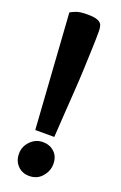

<svg xmlns="http://www.w3.org/2000/svg" viewBox="-141 -727 502 797"><g transform="rotate(20 110.0 -328.5)"><path d="M60 -160 26 -667Q32 -671 49 -678Q66 -685 99 -685Q132 -685 146.5 -678.5Q161 -672 164.5 -661Q168 -650 168 -636Q168 -603 166.5 -560.5Q165 -518 163 -469Q161 -420 157.5 -367.5Q154 -315 150.5 -262.5Q147 -210 144 -160ZM101 28Q70 28 50 7.5Q30 -13 30 -45Q30 -77 53 -100.5Q76 -124 108 -124Q138 -124 158.5 -105Q179 -86 179 -53Q179 -22 157.5 3Q136 28 101 28Z"/></g></svg>

Font: Faustina Light
Style: Bold
Weight: 700
Version: Version 1.200